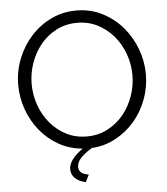

<svg xmlns="http://www.w3.org/2000/svg" viewBox="-59 -768 869 998"><g transform="rotate(-5 375.5 -268.5)"><path d="M348 178Q311 170 292 150.5Q273 131 273 105Q273 80 291 55Q309 30 347 3Q278 -3 222 -35Q166 -67 126 -116.5Q86 -166 64 -228Q42 -290 42 -355Q42 -426 67.5 -491Q93 -556 138 -606Q183 -656 244 -685.5Q305 -715 376 -715Q450 -715 511.5 -683.5Q573 -652 616.5 -601Q660 -550 684 -485.5Q708 -421 708 -354Q708 -286 684.5 -223Q661 -160 619 -111Q577 -62 519.5 -31Q462 0 395 4Q351 31 333 52.5Q315 74 315 96Q315 133 367 140ZM112 -355Q112 -297 131 -243.5Q150 -190 185 -148.5Q220 -107 268 -82.5Q316 -58 375 -58Q435 -58 484 -84Q533 -110 567 -152Q601 -194 619.5 -247Q638 -300 638 -355Q638 -413 618.5 -466.5Q599 -520 564 -561Q529 -602 481 -626.5Q433 -651 375 -651Q315 -651 266 -625.5Q217 -600 183 -558Q149 -516 130.5 -463Q112 -410 112 -355Z"/></g></svg>

Font: Boldmen
Style: Regular
Weight: 400
Designer: Matt McInerney, Pablo Impallari, Rodrigo Fuenzalida
Foundry: LIVING CONCEPT
Version: Version 1.000